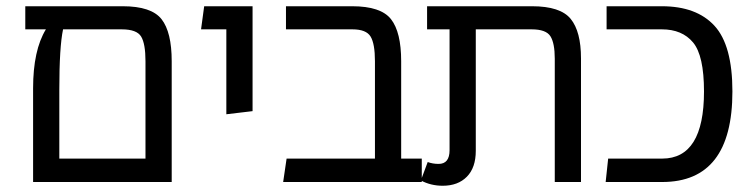

<svg xmlns="http://www.w3.org/2000/svg" viewBox="-20 -583 2422 615"><path d="M373 -563Q465 -563 497.5 -521.5Q530 -480 530 -387V0H86V-300Q86 -422 127 -489H61V-563ZM170 -75H446V-387Q446 -443 432 -466Q418 -489 370 -489H182Q170 -433 170 -295Z M705 -217V-489H624L634 -563H789V-227Z M1265 -75H1331V0H887L898 -75H1181V-387Q1181 -443 1167 -466Q1153 -489 1109 -489H896V-563H1108Q1200 -563 1232.5 -521.5Q1265 -480 1265 -387Z M1684 -563Q1775 -563 1808 -522.5Q1841 -482 1841 -396V0H1757V-395Q1757 -445 1743 -467Q1729 -489 1683 -489H1504V-100Q1504 -46 1475.5 -17Q1447 12 1398 12Q1360 12 1328 -5L1350 -64Q1366 -58 1385 -58Q1420 -58 1420 -102V-489H1348V-563Z M1920 0 1928 -75H2101Q2235 -75 2235 -290Q2235 -405 2200 -447Q2165 -489 2100 -489H1923V-563H2100Q2211 -563 2268.5 -500.5Q2326 -438 2326 -290Q2326 0 2101 0Z"/></svg>

Font: FiraGO Book
Style: Regular
Weight: 350
Designer: bBox Type
Foundry: bBox Type GmbH
Version: Version 1.001;PS 001.001;hotconv 1.0.88;makeotf.lib2.5.64775